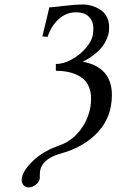

<svg xmlns="http://www.w3.org/2000/svg" viewBox="-20 -678 519 843"><path d="M106 145Q93.3 145 84.2 136Q75.2 127 75.2 111.8Q75.2 106 76.2 103Q81.5 70.3 125 28.1Q168.5 -14.2 242.2 -40Q303.7 -62 341.8 -120.1Q379.9 -178.2 379.9 -245.1Q379.9 -278.3 367.9 -302.5Q356 -326.7 334.2 -340.3Q312.5 -354 285.4 -360.6Q258.3 -367.2 225.1 -367.2V-397Q258.8 -397 295.7 -417.5Q332.5 -438 357.9 -468.3Q383.3 -498.5 388.2 -526.9Q390.1 -546.4 390.1 -551.8Q390.1 -578.6 377.7 -595.7Q365.2 -612.8 349.1 -618.4Q333 -624 313 -624Q272 -624 238.8 -595Q205.6 -565.9 189 -516.1L166 -518.1L196.8 -646H202.1Q211.4 -646 260 -652.1Q308.6 -658.2 346.2 -658.2Q363.8 -658.2 382.3 -652.8Q400.9 -647.5 418.7 -636.7Q436.5 -626 447.8 -606Q459 -585.9 459 -560.1Q459 -544.9 458 -537.1Q453.1 -511.2 439 -488Q424.8 -464.8 406.2 -449Q387.7 -433.1 372.3 -423.1Q356.9 -413.1 342.8 -407.2Q471.2 -383.3 471.2 -261.2Q471.2 -163.6 409.7 -97.7Q348.1 -31.7 247.1 -3.9Q154.8 21.5 154.8 87.9V105Q151.9 121.6 136.5 133.3Q121.1 145 106 145Z"/></svg>

Font: Common Serif Medium
Style: Italic
Weight: 500
Italic angle: -12°
Designer: Philipp H. Poll, Khaled Hosny
Foundry: Stefan Peev, Context Ltd.
Version: Version 1.026